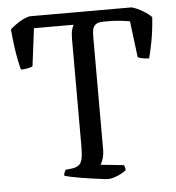

<svg xmlns="http://www.w3.org/2000/svg" viewBox="-51 -752 733 800"><g transform="rotate(-5 315.5 -352.0)"><path d="M368 0Q362 0 344 -2.5Q326 -5 303 -8Q280 -11 256.5 -15Q233 -19 214.5 -23Q196 -27 188 -30Q188 -37 191 -44Q194 -51 196 -54L224 -57Q243 -60 253 -68.5Q263 -77 266.5 -96Q270 -115 270 -148V-595Q270 -619 274 -633Q278 -647 282 -653H116L96 -495Q90 -492 76.5 -489Q63 -486 47 -486Q43 -500 37.5 -526.5Q32 -553 27.5 -587Q23 -621 20 -656Q34 -670 57 -684.5Q80 -699 102 -704H529Q553 -697 576 -683Q599 -669 611 -656Q607 -600 598.5 -555Q590 -510 583 -486Q568 -486 554.5 -489Q541 -492 536 -495L517 -647Q499 -650 471 -653Q443 -656 407 -655Q383 -655 373 -646Q363 -637 361 -623.5Q359 -610 359 -594V-126Q359 -103 353.5 -86Q348 -69 343 -62L439 -52Q441 -51 443 -44Q445 -37 445 -30Q431 -19 408.5 -9.5Q386 0 368 0Z"/></g></svg>

Font: Texturina 12pt Light
Style: Regular
Weight: 300
Designer: Guillermo Torres Carreño
Foundry: Omnibus-Type
Version: Version 1.002